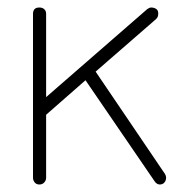

<svg xmlns="http://www.w3.org/2000/svg" viewBox="-20 -492 476 512"><path d="M85 -472Q93 -472 98 -467.5Q103 -463 103 -455V-233L373 -468Q379 -472 383 -472Q390 -472 396 -468.5Q402 -465 402 -456Q402 -446 396 -441L235 -301L420 -28Q423 -23 423 -18Q423 -11 418.5 -5.5Q414 0 406 0Q398 0 392 -9L208 -278L103 -186V-18Q103 -11 98 -5.5Q93 0 85 0Q77 0 72.5 -5.5Q68 -11 68 -18V-455Q68 -472 85 -472Z"/></svg>

Font: AkaAcidDosis
Style: ExtraLight
Weight: 250
Designer: Edgar Tolentino, Pablo Impallari, Igino Marini, Aka-Acid
Foundry: Edgar Tolentino, Pablo Impallari, Igino Marini, Aka-Acid
Version: Version 1.007